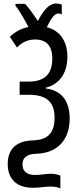

<svg xmlns="http://www.w3.org/2000/svg" viewBox="-20 -873 470 1094"><path d="M299 -853C257 -853 223 -807 196 -753C168 -795 145 -827 123 -851H68V-841C92 -811 127 -749 142 -719C102 -711 67 -693 36 -663L77 -602C102 -630 138 -648 179 -648C243 -648 278 -613 278 -540C278 -450 234 -409 144 -408H92V-333H144C245 -333 291 -292 291 -202C291 -114 250 -75 167 -73C75 -71 24 -25 24 62C24 144 72 197 168 197C207 197 235 190 268 190C292 190 311 194 324 201V128C309 121 290 117 268 117C241 117 214 124 179 124C133 124 108 103 108 63C108 25 135 4 187 3C301 0 377 -70 377 -198C377 -296 332 -358 240 -369V-373C320 -393 364 -458 364 -550C364 -637 322 -699 247 -718C268 -761 288 -796 312 -796C319 -796 327 -794 332 -791V-847C322 -851 312 -853 299 -853Z"/></svg>

Font: Noto Sans UI Condensed
Style: Regular
Weight: 400
Width: 3
Designer: Monotype Design Team
Foundry: Monotype Imaging Inc.
Version: Version 1.901